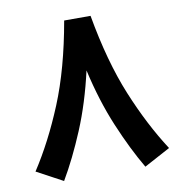

<svg xmlns="http://www.w3.org/2000/svg" viewBox="-76 -718 760 802"><g transform="rotate(-10 304.0 -317.0)"><path d="M248.5 -647H360.4Q395.5 -447.8 454.8 -303.5Q514.2 -159.2 587.4 -46.4L476.6 13.2Q426.8 -71.3 380.4 -181.9Q334 -292.5 304.2 -425.3Q273.9 -292 227.8 -181.6Q181.6 -71.3 131.8 13.2L21 -46.4Q94.7 -159.2 154.1 -303.5Q213.4 -447.8 248.5 -647Z"/></g></svg>

Font: Vazir UI
Style: Bold-UI
Weight: 700
Designer: Saber Rastikerdar
Foundry: Saber Rastikerdar
Version: Version 30.1.0